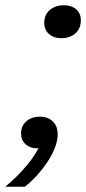

<svg xmlns="http://www.w3.org/2000/svg" viewBox="-87 -560 327 729"><path d="M-67 149Q-20 110 15.5 67Q51 24 66 -12L76 -2Q72 0 66 1.5Q60 3 53 3Q27 3 10 -12.5Q-7 -28 -7 -53Q-7 -82 13 -99.5Q33 -117 65 -117Q95 -117 113.5 -99Q132 -81 132 -51Q132 -25 120.5 3.5Q109 32 90 59.5Q71 87 49.5 110Q28 133 7 149ZM145 -415Q117 -415 99 -431Q81 -447 81 -473Q81 -504 102 -522Q123 -540 156 -540Q185 -540 202.5 -524.5Q220 -509 220 -483Q220 -452 199.5 -433.5Q179 -415 145 -415Z"/></svg>

Font: Mona Sans ExtraLight SemiBold
Style: Italic
Weight: 600
Italic angle: -11.6951°
Version: Version 2.000